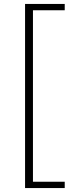

<svg xmlns="http://www.w3.org/2000/svg" viewBox="-20 -731 376 973"><path d="M107 222V-711H147V222ZM107 222V190H308V222ZM107 -679V-711H308V-679Z"/></svg>

Font: Ysabeau SC ExtraLight
Style: Regular
Weight: 250
Designer: Christian Thalmann (Catharsis Fonts)
Version: Version 2.001;gftools[0.9.30]; featfreeze: smcp